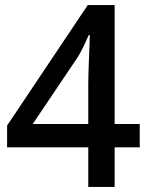

<svg xmlns="http://www.w3.org/2000/svg" viewBox="-20 -737 591 757"><path d="M328 -156H8V-242L326 -717H432V-248H531V-156H432V0H328ZM328 -248V-406Q328 -428 329 -455.5Q330 -483 331 -510.5Q332 -538 333 -562Q334 -586 334 -599H330Q322 -580 310 -555Q298 -530 286 -511L109 -248Z"/></svg>

Font: Noto Sans Devanagari Medium
Style: Regular
Weight: 500
Version: Version 2.003